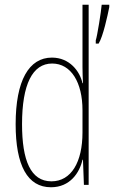

<svg xmlns="http://www.w3.org/2000/svg" viewBox="-20 -780 481 810"><path d="M195 10C276 10 316 -52 328 -106H330L334 0H354V-760H328V-497C328 -475 329 -454 330 -429H328C317 -479 274 -537 199 -537C102 -537 46 -440 46 -256C46 -82 96 10 195 10ZM441 -750V-760H409C407 -733 390 -626 384 -610V-596H396C415 -626 434 -715 441 -750ZM197 -15C109 -15 73 -104 73 -256C73 -424 117 -512 200 -512C280 -512 328 -432 328 -315V-221C328 -97 281 -15 197 -15Z"/></svg>

Font: Noto Sans Gurmukhi UI ExtraCondensed Thin
Style: Regular
Weight: 100
Width: 2
Designer: Jelle Bosma - Monotype Design Team
Foundry: Monotype Imaging Inc.
Version: Version 2.004